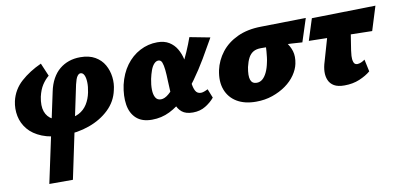

<svg xmlns="http://www.w3.org/2000/svg" viewBox="-69 -658 2421 1162"><g transform="rotate(-10 1141.0 -76.5)"><path d="M151 289 268 -258Q277 -302 295.5 -335.5Q314 -369 340 -390.5Q366 -412 398 -423Q430 -434 468 -434Q522 -434 558.5 -413Q595 -392 614.5 -357.5Q634 -323 639 -282Q644 -241 634 -202Q620 -135 569.5 -86.5Q519 -38 446 -12Q373 14 290 14Q211 14 156.5 -8Q102 -30 71.5 -67Q41 -104 32 -149.5Q23 -195 33 -241Q49 -310 101.5 -357Q154 -404 227 -437L261 -357Q238 -338 220 -310.5Q202 -283 192 -240Q181 -185 193.5 -149.5Q206 -114 238.5 -97Q271 -80 316 -80Q366 -80 398.5 -97Q431 -114 450.5 -145Q470 -176 478 -216Q485 -250 484 -278Q483 -306 475 -322Q467 -338 453 -338Q444 -338 436 -329Q428 -320 423.5 -306Q419 -292 415 -276L296 289Z M831 14Q770 14 735.5 -17.5Q701 -49 692.5 -103Q684 -157 698 -224Q714 -292 749.5 -340.5Q785 -389 835.5 -415.5Q886 -442 943 -442Q986 -442 1015 -424Q1044 -406 1061 -377Q1078 -348 1086 -313Q1094 -278 1097 -243Q1100 -202 1103.5 -168Q1107 -134 1117.5 -114.5Q1128 -95 1151 -95Q1159 -95 1169.5 -98.5Q1180 -102 1194 -109L1216 -54Q1195 -28 1161 -7Q1127 14 1083 14Q1039 14 1015.5 -5.5Q992 -25 982 -56.5Q972 -88 969.5 -126Q967 -164 966 -200Q965 -239 962 -268.5Q959 -298 952.5 -315Q946 -332 930 -332Q916 -332 903.5 -318.5Q891 -305 882.5 -281.5Q874 -258 868 -230Q861 -195 861.5 -165Q862 -135 872.5 -116.5Q883 -98 906 -98Q929 -98 955 -120.5Q981 -143 1008.5 -179.5Q1036 -216 1061 -261.5Q1086 -307 1106 -353Q1126 -399 1140 -439L1265 -415Q1232 -356 1196 -295Q1160 -234 1120 -178.5Q1080 -123 1035.5 -79.5Q991 -36 940.5 -11Q890 14 831 14Z M1471 16Q1400 16 1353 -12.5Q1306 -41 1287 -92Q1268 -143 1282 -211Q1295 -270 1332.5 -318.5Q1370 -367 1432 -396Q1494 -425 1578 -426L1854 -431L1808 -289Q1743 -294 1679 -296Q1615 -298 1555 -298Q1526 -298 1507.5 -287Q1489 -276 1477.5 -254.5Q1466 -233 1458 -199Q1448 -146 1457 -121Q1466 -96 1494 -96Q1514 -96 1529.5 -109Q1545 -122 1557 -147Q1569 -172 1576 -208Q1579 -220 1581 -237.5Q1583 -255 1584.5 -272.5Q1586 -290 1586.5 -305Q1587 -320 1585 -327L1659 -358Q1688 -333 1710.5 -306Q1733 -279 1743 -246Q1753 -213 1744 -169Q1737 -135 1714 -101.5Q1691 -68 1654.5 -42Q1618 -16 1571.5 0Q1525 16 1471 16Z M2014 12Q1974 12 1951 -1.5Q1928 -15 1918 -38.5Q1908 -62 1909 -90.5Q1910 -119 1920 -150L1996 -414H2125L2090 -190Q2088 -178 2086.5 -157Q2085 -136 2090.5 -119Q2096 -102 2113 -102Q2124 -102 2137 -107.5Q2150 -113 2160 -121L2176 -46Q2149 -23 2107.5 -5.5Q2066 12 2014 12ZM1848 -291 1890 -423 2282 -431 2236 -283Z"/></g></svg>

Font: Ysabeau Office Black
Style: Italic
Weight: 900
Italic angle: -12°
Designer: Christian Thalmann (Catharsis Fonts)
Version: Version 2.001;gftools[0.9.30]; featfreeze: tnum,lnum,ss02